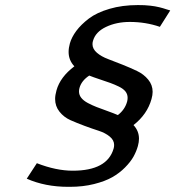

<svg xmlns="http://www.w3.org/2000/svg" viewBox="-20 -720 685 750"><path d="M518.6 -700.2Q532.2 -700.2 544.2 -699.7Q556.2 -699.2 567.1 -697.8Q578.1 -696.3 585.2 -695.3Q592.3 -694.3 602.5 -691.7Q612.8 -689 616.5 -688Q620.1 -687 631.3 -683.3Q642.6 -679.7 645 -679.2L604.5 -615.2Q548.8 -634.3 487.3 -634.3Q434.6 -634.3 393.8 -614.7Q353 -595.2 343.3 -560.5Q341.3 -554.7 341.3 -547.4Q341.3 -528.8 358.6 -513.9Q376 -499 402.1 -489.3Q428.2 -479.5 458.7 -467.3Q489.3 -455.1 515.4 -442.6Q541.5 -430.2 558.8 -409.2Q576.2 -388.2 576.2 -361.3Q576.2 -348.6 571.8 -333Q555.2 -273.4 501.5 -231.4Q522.9 -208.5 522.9 -178.2Q522.9 -165 518.6 -149.4Q512.7 -128.4 501.5 -108.2Q490.2 -87.9 468.5 -65.9Q446.8 -43.9 418.5 -27.8Q390.1 -11.7 347.2 -1Q304.2 9.8 252.9 9.8H246.6Q156.2 9.8 84.5 -22L124 -82.5Q199.2 -53.2 264.2 -53.2Q398.9 -53.2 423.8 -139.6Q425.8 -146 425.8 -153.8Q425.8 -172.4 408.7 -186.5Q391.6 -200.7 366 -209Q340.3 -217.3 310.5 -228.3Q280.8 -239.3 255.1 -250.7Q229.5 -262.2 212.4 -283.7Q195.3 -305.2 195.3 -333.5Q195.3 -348.1 200.7 -367.2Q215.3 -419.4 270.5 -460.9Q248 -484.9 248 -517.1Q248 -532.7 252.9 -550.3Q259.8 -574.7 278.1 -599.4Q296.4 -624 327.1 -647.5Q357.9 -670.9 407.7 -685.5Q457.5 -700.2 518.6 -700.2ZM328.6 -424.8Q298.3 -404.8 290.5 -376.5Q288.6 -370.1 288.6 -362.8Q288.6 -349.1 297.4 -337.9Q306.2 -326.7 323.2 -317.6Q340.3 -308.6 357.2 -302Q374 -295.4 399.4 -286.4Q424.8 -277.3 440.4 -270.5Q467.8 -291.5 476.6 -323.2Q478.5 -330.6 478.5 -337.9Q478.5 -352.1 470 -362.8Q461.4 -373.5 444.3 -381.8Q427.2 -390.1 410.9 -396Q394.5 -401.9 369.4 -410.2Q344.2 -418.5 328.6 -424.8Z"/></svg>

Font: Cantarell
Style: Italic
Weight: 400
Italic angle: -16°
Designer: Dave Crossland
Version: Version 1.004